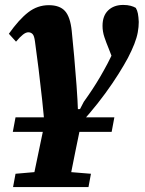

<svg xmlns="http://www.w3.org/2000/svg" viewBox="-20 -535 590 779"><path d="M32 0 43 -59H444L433 0ZM33 224 43 170 158 160H227L349 170L339 224ZM107 224 172 -88 321 -93 303 -4Q294 41 286 78.5Q278 116 271.5 151Q265 186 257 224ZM163 0Q158 -65 151 -130Q144 -195 136.5 -255.5Q129 -316 122 -366Q119 -390 112 -397Q105 -404 95 -404Q85 -404 73 -394.5Q61 -385 45 -366L16 -398Q57 -456 94.5 -485Q132 -514 178 -514Q222 -514 243.5 -490.5Q265 -467 271 -410Q276 -362 281 -305.5Q286 -249 290.5 -189Q295 -129 297 -70H293L320 -122Q338 -147 354.5 -172Q371 -197 386.5 -223.5Q402 -250 416.5 -277.5Q431 -305 444 -335Q451 -349 456 -363Q461 -377 465 -388L449 -266L421 -338Q411 -362 403.5 -384.5Q396 -407 396 -430Q396 -471 419 -493Q442 -515 480 -515Q497 -515 510 -511.5Q523 -508 531 -503Q537 -493 539.5 -480Q542 -467 543 -446Q543 -426 539 -404Q535 -382 525 -356.5Q515 -331 499 -300Q484 -272 460.5 -234.5Q437 -197 407 -156Q377 -115 343 -75Q309 -35 275 1L177 12Z"/></svg>

Font: Source Serif 4
Style: Bold Italic
Weight: 700
Italic angle: -12°
Designer: Frank Grießhammer
Foundry: Adobe Systems Incorporated
Version: Version 4.004;hotconv 1.0.116;makeotfexe 2.5.65601